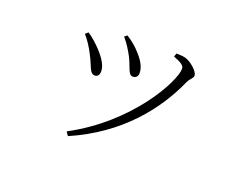

<svg xmlns="http://www.w3.org/2000/svg" viewBox="-88 -671 1175 900"><g transform="rotate(20 500.0 -221.5)"><path d="M399 -481C421 -455 437 -429 451 -403C475 -358 477 -318 501 -318C516 -318 526 -327 526 -345C526 -374 508 -404 483 -431C463 -454 441 -473 412 -491ZM311 48C546 -54 678 -224 747 -380C758 -403 772 -407 772 -422C772 -441 732 -478 701 -486C685 -490 670 -489 657 -490L651 -473C693 -457 706 -446 706 -432C706 -367 571 -116 298 29ZM222 -430C242 -407 260 -380 275 -350C304 -297 305 -262 332 -262C347 -262 354 -274 354 -291C354 -316 337 -348 303 -384C286 -402 261 -426 236 -442Z"/></g></svg>

Font: Noto Serif TC ExtraLight
Style: Regular
Weight: 200
Designer: Ryoko NISHIZUKA 西塚涼子 (kana & ideographs); Frank Grießhammer (Latin, Greek & Cyrillic); Wenlong ZHANG 张文龙 (bopomofo); San
Foundry: Adobe
Version: Version 2.001;hotconv 1.1.0;makeotfexe 2.6.0